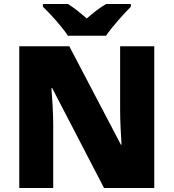

<svg xmlns="http://www.w3.org/2000/svg" viewBox="-20 -947 874 967"><path d="M322 -767H514C545 -813 605 -879 639 -913V-927H515C480 -907 452 -884 417 -854C382 -884 357 -905 322 -927H196V-913C234 -877 292 -813 322 -767ZM757 0V-714H585V-391C585 -342 589 -264 592 -218H589L329 -714H77V0H248V-322C248 -375 243 -457 239 -503H243L504 0Z"/></svg>

Font: Noto Sans Kannada Black
Style: Regular
Weight: 900
Designer: Jelle Bosma - Monotype Design Team
Foundry: Monotype Imaging Inc.
Version: Version 2.005